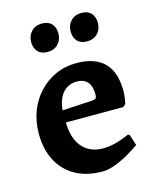

<svg xmlns="http://www.w3.org/2000/svg" viewBox="-106 -751 674 835"><g transform="rotate(-15 231.0 -333.0)"><path d="M251.9 12Q182.1 12 131.5 -16Q80.9 -44 53.5 -95.8Q26.1 -147.5 26.1 -218.5Q26.1 -272.6 43.8 -318.9Q61.5 -365.1 93.7 -399.7Q125.8 -434.3 168.7 -453.6Q211.5 -473 262.4 -473Q429.9 -473 429.9 -303.2Q429.9 -288 427.5 -271.9Q425 -255.9 423 -246.5L410.9 -235.4H152.5Q153.7 -165.8 184.5 -127.2Q215.3 -88.6 270.2 -84.8Q325.2 -81 399.1 -114.5L406.5 -111.2L422.5 -61.9Q401.6 -46.5 371.6 -29.2Q341.6 -11.8 310 0.1Q278.4 12 251.9 12ZM152.4 -290 289.2 -297.7Q301.1 -299.2 304.7 -303.6Q308.4 -307.9 308.4 -320.6Q308.4 -357.5 292.1 -376.2Q275.7 -395 244.8 -395Q206 -395 181.7 -368.4Q157.4 -341.9 152.4 -290ZM333.4 -551.9Q304.9 -551.9 289.9 -568.5Q274.8 -585.2 274.8 -611.6Q274.8 -640.6 292.9 -659.4Q311 -678.2 341.1 -678.2Q369.2 -678.2 384.2 -661.6Q399.2 -645 399.2 -618.6Q399.2 -589.5 381.2 -570.7Q363.1 -551.9 333.4 -551.9ZM155.3 -551.9Q127.1 -551.9 112.1 -568.5Q97.1 -585.2 97.1 -611.6Q97.1 -640.6 115.2 -659.4Q133.2 -678.2 163.4 -678.2Q191.5 -678.2 206.5 -661.6Q221.5 -645 221.5 -618.6Q221.5 -589.5 203.4 -570.7Q185.4 -551.9 155.3 -551.9Z"/></g></svg>

Font: Alegreya
Style: Regular
Weight: 400
Designer: Juan Pablo del Peral
Foundry: Huerta Tipografica
Version: Version 2.009